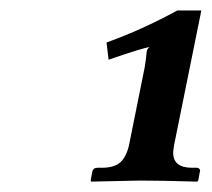

<svg xmlns="http://www.w3.org/2000/svg" viewBox="-20 -708 404 366"><path d="M226.1 -432.1 255.9 -580.1Q257.3 -588.4 258.3 -596.7Q259.3 -605 259.5 -608.2Q259.8 -611.3 261 -613.8Q262.2 -616.2 265.1 -618.2Q253.9 -617.2 187 -594.2L183.1 -627Q251 -651.4 317.9 -688H363.8L312 -432.1Q310.1 -420.4 310.1 -417Q310.1 -388.2 346.2 -388.2H355Q358.4 -388.2 360.4 -385.7Q362.3 -383.3 360.8 -379.9L357.9 -363.8L356 -361.8Q286.1 -363.8 247.1 -363.8L153.8 -361.8L152.8 -363.8L155.8 -379.9Q157.2 -388.2 166 -388.2H173.8Q198.2 -388.2 209.7 -398.9Q221.2 -409.7 226.1 -432.1Z"/></svg>

Font: Linux Libertine G
Style: Semibold Italic
Weight: 600
Italic angle: -11.5°
Designer: Philipp H. Poll
Foundry: Philipp H. Poll
Version: Version 5.1.1